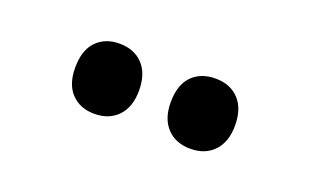

<svg xmlns="http://www.w3.org/2000/svg" viewBox="-34 -853 553 342"><g transform="rotate(20 242.5 -681.5)"><path d="M91 -681Q91 -714 107.5 -731Q124 -748 151 -748Q179 -748 195.5 -730.5Q212 -713 212 -681Q212 -650 195.5 -632.5Q179 -615 151 -615Q124 -615 107.5 -632Q91 -649 91 -681ZM272 -681Q272 -714 288.5 -731Q305 -748 333 -748Q361 -748 377.5 -730.5Q394 -713 394 -681Q394 -650 377.5 -632.5Q361 -615 333 -615Q305 -615 288.5 -632.5Q272 -650 272 -681Z"/></g></svg>

Font: Noto Sans Arabic ExtCond
Style: Bold
Weight: 700
Width: 2
Designer: Monotype Design Team, Nadine Chahine, Nizar Qandah and Khaled Hosny
Foundry: Monotype Imaging Inc.
Version: Version 2.012; ttfautohint (v1.8.4.7-5d5b)